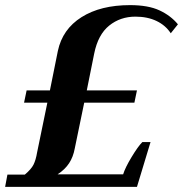

<svg xmlns="http://www.w3.org/2000/svg" viewBox="-43 -730 715 750"><path d="M-14 -48H54Q79 -69 88 -87Q97 -105 102 -135L142 -329H51L61 -377H152L183 -531Q201 -616 275.5 -663Q350 -710 465 -710Q536 -710 580 -689.5Q624 -669 652 -635L624 -600Q604 -631 568.5 -648Q533 -665 486 -665Q427 -665 383.5 -630Q340 -595 325 -521L296 -377H492L482 -329H286L249 -150Q243 -117 227 -92.5Q211 -68 182 -49H438Q446 -75 471 -116.5Q496 -158 513 -175H545L492 0H-23Z"/></svg>

Font: Trirong
Style: Bold Italic
Weight: 700
Italic angle: -12°
Designer: Katatrad Team
Foundry: CadsonDemak
Version: Version 1.001